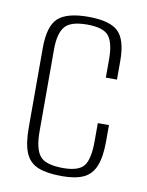

<svg xmlns="http://www.w3.org/2000/svg" viewBox="-65 -554 467 611"><g transform="rotate(10 168.5 -248.0)"><path d="M177 9Q128 9 99.5 -2.5Q71 -14 58.5 -43Q46 -72 46 -125V-382Q46 -453 74.5 -479Q103 -505 172 -505Q241 -505 268.5 -479Q296 -453 296 -384V-324H260V-384Q260 -435 243 -457.5Q226 -480 172 -480Q119 -480 100.5 -457.5Q82 -435 82 -384V-119Q82 -63 100.5 -40Q119 -17 176 -17Q226 -17 243 -39Q260 -61 260 -119V-177H296V-125Q296 -74 284 -44.5Q272 -15 246 -3Q220 9 177 9Z"/></g></svg>

Font: Alumni Sans Thin ExtraLight
Style: Regular
Weight: 250
Version: Version 1.018